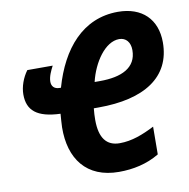

<svg xmlns="http://www.w3.org/2000/svg" viewBox="-82 -805 878 894"><g transform="rotate(-10 357.5 -357.5)"><path d="M370 -422C391 -511 450 -599 517 -599C549 -599 569 -575 569 -538C569 -454 497 -422 396 -422ZM410 10C477 10 543 -4 601 -39L602 -170C547 -142 494 -121 436 -121C374 -121 342 -162 342 -247C342 -266 343 -283 345 -302H368C584 -302 715 -384 715 -549C715 -658 647 -725 533 -725C366 -725 261 -599 211 -423H205C179 -423 167 -438 167 -459C167 -483 180 -510 191 -531H71C48 -500 33 -459 33 -422C33 -347 77 -308 188 -304C186 -282 185 -261 184 -240C182 -92 256 10 410 10Z"/></g></svg>

Font: Noto Sans Display SemiCondensed Extra
Style: Italic
Weight: 800
Width: 4
Italic angle: -12°
Designer: Monotype Design Team
Foundry: Monotype Imaging Inc.
Version: Version 1.900